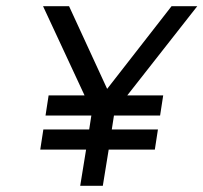

<svg xmlns="http://www.w3.org/2000/svg" viewBox="-20 -600 657 620"><path d="M119 -580 253 -292H137L127 -227H275L268 -182H120L110 -117H258L239 0H312L331 -117H480L490 -182H341L348 -227H497L507 -292H391L617 -580H534L326 -313L203 -580Z"/></svg>

Font: Charger Pro
Style: Obl
Weight: 400
Designer: Jasper
Foundry: Cannot Into Space Fonts
Version: Version 1.09